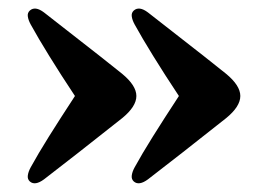

<svg xmlns="http://www.w3.org/2000/svg" viewBox="-20 -471 618 447"><path d="M539.5 -247.5Q539.5 -223 506.5 -196Q455 -155 405 -116Q355 -77 324.5 -53.5Q303.5 -38 291.5 -48.5Q285.5 -54 286.8 -62.8Q288 -71.5 293.5 -81.5Q310.5 -112.5 335.5 -152.5Q360.5 -192.5 396.5 -247.5Q363 -298 336.8 -340.5Q310.5 -383 293.5 -414Q288 -424 286.8 -432.5Q285.5 -441 291.5 -446.5Q304 -457.5 324.5 -442Q353.5 -419 404.5 -379.5Q455.5 -340 506 -299.5Q539.5 -272 539.5 -247.5ZM297.5 -247.5Q297.5 -223 264.5 -196Q213 -155 163 -116Q113 -77 82.5 -53.5Q61.5 -38 49.5 -48.5Q43.5 -54 44.8 -62.8Q46 -71.5 51.5 -81.5Q68.5 -112.5 93.5 -152.5Q118.5 -192.5 154.5 -247.5Q121 -298 94.8 -340.5Q68.5 -383 51.5 -414Q46 -424 44.8 -432.5Q43.5 -441 49.5 -446.5Q62 -457.5 82.5 -442Q111.5 -419 162.5 -379.5Q213.5 -340 264 -299.5Q297.5 -272 297.5 -247.5Z"/></svg>

Font: Fraunces 72pt S050
Style: Bold
Weight: 700
Version: Version 1.000; ttfautohint (v1.8.3)